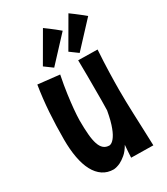

<svg xmlns="http://www.w3.org/2000/svg" viewBox="-195 -861 832 959"><g transform="rotate(-30 221.0 -381.5)"><path d="M273.9 4.9Q274.9 -14.6 276.1 -32.5Q277.3 -50.3 278.8 -66.9Q262.2 -37.6 243.4 -22Q224.6 -6.3 208.5 1.5Q189.5 10.3 170.9 12.2Q134.8 12.2 107.9 -5.9Q81.1 -23.9 63.5 -57.1Q45.9 -90.3 37.4 -137Q28.8 -183.6 28.8 -241.2Q28.8 -321.8 33.9 -397.5Q39.1 -473.1 50.8 -545.9L174.8 -532.2Q163.1 -474.1 157 -428.5Q150.9 -382.8 147.9 -350.6Q144.5 -313 144 -285.2Q144 -238.8 147 -204.3Q149.9 -169.9 157.5 -147.2Q165 -124.5 178.2 -113.3Q191.4 -102.1 211.9 -102.1Q226.1 -104.5 239.7 -121.6Q245.6 -128.9 252 -140.4Q258.3 -151.9 264.6 -168.5Q271 -185.1 276.9 -207.5Q282.7 -230 288.1 -259.8Q289.1 -288.6 289.1 -317.1Q289.1 -345.7 289.1 -378.9Q289.1 -414.1 289.1 -455.6Q289.1 -497.1 288.1 -548.8L398.9 -546.9Q396.5 -509.8 395 -478.3Q393.6 -446.8 392.8 -419.2Q392.1 -391.6 391.6 -367.2Q391.1 -342.8 391.1 -319.8Q391.1 -284.7 391.8 -251Q392.6 -217.3 394 -179.4Q395.5 -141.6 397.2 -96.4Q398.9 -51.3 400.9 6.8ZM216.3 -776.4Q228.5 -767.6 242.4 -757.1Q256.3 -746.6 268.1 -737.3Q281.7 -726.6 294.9 -715.3L166 -576.7L120.1 -610.4ZM363.3 -776.4Q375.5 -767.6 389.4 -757.1Q403.3 -746.6 415 -737.3Q428.7 -726.6 441.9 -715.3L313 -576.7L267.1 -610.4Z"/></g></svg>

Font: Rum Raisin
Style: Regular
Weight: 400
Designer: Astigmatic (AOETI)
Foundry: Astigmatic (AOETI)
Version: Version 1.000